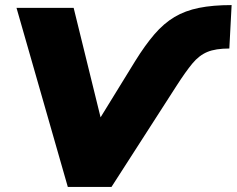

<svg xmlns="http://www.w3.org/2000/svg" viewBox="-20 -736 932 756"><path d="M247 0 45 -705H270L376 -274L512 -495Q551 -558 588 -601Q625 -644 667 -669Q709 -694 763.5 -705Q818 -716 892 -716L883 -545Q829 -545 796.5 -531.5Q764 -518 737.5 -486Q711 -454 675 -398L419 0Z"/></svg>

Font: Mulish ExtraBlack
Style: Italic
Weight: 1000
Italic angle: -9°
Designer: Vernon Adams
Foundry: Vernon Adams
Version: Version 3.603; ttfautohint (v1.8.3)